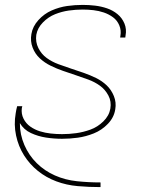

<svg xmlns="http://www.w3.org/2000/svg" viewBox="-20 -558 616 783"><path d="M389 205H390V186H389Q341 186 293.5 181Q246 176 204 157.5Q162 139 130 107.5Q98 76 79.5 33.5Q61 -9 61 -56Q77 -29 106 -15.5Q135 -2 167.5 3Q200 8 233 8Q265 8 297.5 3.5Q330 -1 362.5 -14Q395 -27 420 -53Q445 -79 450 -112Q455 -140 444.5 -166Q434 -192 415 -210Q396 -228 371.5 -240Q347 -252 321 -261Q295 -270 269 -278.5Q243 -287 217.5 -296.5Q192 -306 170.5 -321.5Q149 -337 136.5 -362Q124 -387 128 -416Q133 -444 155 -466.5Q177 -489 204.5 -500Q232 -511 260.5 -515Q289 -519 317 -519Q339 -519 361 -516.5Q383 -514 403.5 -507Q424 -500 441 -487.5Q458 -475 466.5 -454.5Q475 -434 471 -412Q471 -409 470 -405H491Q492 -409 492 -413Q497 -439 487.5 -462Q478 -485 459 -500.5Q440 -516 416.5 -524Q393 -532 368 -535Q343 -538 317 -538Q285 -538 253.5 -533.5Q222 -529 191 -515.5Q160 -502 136.5 -476Q113 -450 108 -419Q103 -390 113 -364Q123 -338 142.5 -320Q162 -302 186.5 -290Q211 -278 237 -269Q263 -260 288.5 -251.5Q314 -243 340 -233.5Q366 -224 387.5 -208.5Q409 -193 422 -168.5Q435 -144 430 -115Q425 -86 401.5 -63Q378 -40 349 -29.5Q320 -19 291 -15Q262 -11 233 -11Q210 -11 187 -13.5Q164 -16 143 -22.5Q122 -29 104 -41.5Q86 -54 76 -74Q66 -94 69 -117Q70 -119 70 -121Q71 -123 71 -125H50Q46 -110 44 -96Q36 -50 45.5 -5.5Q55 39 78 75.5Q101 112 134.5 139Q168 166 209.5 181.5Q251 197 297 201Q343 205 389 205Z"/></svg>

Font: Iosevka Sparkle Thin
Style: Italic
Weight: 100
Italic angle: -9°
Designer: Belleve Invis
Foundry: Belleve Invis
Version: Version 4.5.0; ttfautohint (v1.8.3)